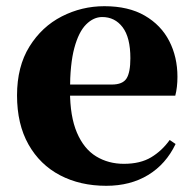

<svg xmlns="http://www.w3.org/2000/svg" viewBox="-20 -583 626 620"><path d="M323 17Q239 17 174 -17Q109 -51 72 -116.5Q35 -182 35 -275Q35 -368 75 -432.5Q115 -497 179.5 -530Q244 -563 317 -563Q395 -563 447.5 -532.5Q500 -502 526.5 -450.5Q553 -399 553 -335Q553 -301 546 -274H104V-310H341Q376 -310 388.5 -329.5Q401 -349 401 -395Q401 -462 376 -495Q351 -528 310 -528Q282 -528 258 -504Q234 -480 220 -428Q206 -376 206 -290Q206 -207 228.5 -154.5Q251 -102 290.5 -78Q330 -54 380 -54Q433 -54 468 -75Q503 -96 528 -131L547 -118Q516 -53 458.5 -18Q401 17 323 17Z"/></svg>

Font: Noto Serif TC ExtraLight Black
Style: Regular
Weight: 900
Version: Version 2.003-H1;hotconv 1.1.1;makeotfexe 2.6.0